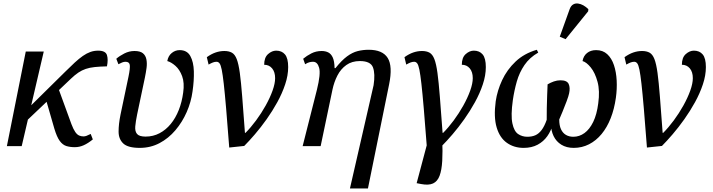

<svg xmlns="http://www.w3.org/2000/svg" viewBox="-20 -828 4038 1088"><path d="M104 -118 125 -200 349 -421Q379 -451 403.5 -473.5Q428 -496 449.5 -511Q471 -526 492 -533.5Q513 -541 536 -541Q578 -541 586 -516Q594 -491 586 -452Q545 -451 516.5 -448Q488 -445 466 -437.5Q444 -430 424.5 -417Q405 -404 383 -383ZM19 0 126 -536H228L103 0ZM404 6Q377 6 356 -0.5Q335 -7 318.5 -29.5Q302 -52 288 -99L234 -286L304 -346L385 -124Q396 -95 406.5 -80Q417 -65 428.5 -60Q440 -55 453 -55Q461 -55 469.5 -58Q478 -61 494 -69L506 -38Q479 -16 454.5 -5Q430 6 404 6Z M772 10Q705 10 678.5 -15Q652 -40 652 -82.5Q652 -125 663 -179L708 -393Q718 -441 715.5 -459.5Q713 -478 691 -478Q682 -478 672 -474Q662 -470 651 -464L639 -495Q657 -511 684.5 -525Q712 -539 742 -539Q774 -539 789.5 -526.5Q805 -514 809.5 -492Q814 -470 810.5 -443.5Q807 -417 801 -388L757 -179Q749 -140 746.5 -112Q744 -84 756.5 -69Q769 -54 805 -54Q848 -54 884 -73Q920 -92 947.5 -125.5Q975 -159 993 -204.5Q1011 -250 1018 -303Q1026 -359 1012 -396.5Q998 -434 974 -455Q950 -476 928 -482Q933 -511 953 -527.5Q973 -544 998 -544Q1040 -544 1058.5 -510.5Q1077 -477 1078.5 -424Q1080 -371 1071 -310Q1063 -250 1038 -193Q1013 -136 974 -90Q935 -44 884 -17Q833 10 772 10Z M1152 -504Q1177 -522 1201.5 -530.5Q1226 -539 1251 -539Q1277 -539 1294 -529.5Q1311 -520 1321.5 -493Q1332 -466 1339 -414.5Q1346 -363 1352.5 -280Q1359 -197 1368 -75H1371Q1401 -105 1431 -145.5Q1461 -186 1485.5 -230Q1510 -274 1524.5 -314.5Q1539 -355 1539 -385Q1539 -420 1522 -440.5Q1505 -461 1477 -461Q1477 -502 1499 -521.5Q1521 -541 1545 -541Q1577 -541 1595 -519.5Q1613 -498 1613 -448Q1613 -401 1596 -350Q1579 -299 1551.5 -249Q1524 -199 1491 -152.5Q1458 -106 1424.5 -67Q1391 -28 1364 -1L1279 8Q1269 -124 1261.5 -212Q1254 -300 1248 -353Q1242 -406 1236.5 -433Q1231 -460 1224 -469Q1217 -478 1207 -478Q1197 -478 1186.5 -474Q1176 -470 1162 -462Z M1963 240 2097 -345Q2107 -410 2093.5 -446Q2080 -482 2019 -482Q1974 -482 1942.5 -459.5Q1911 -437 1892 -400Q1873 -363 1864 -320L1797 0H1695L1776 -320Q1798 -409 1788.5 -443.5Q1779 -478 1754 -478Q1745 -478 1734 -475.5Q1723 -473 1709 -464L1698 -495Q1718 -512 1744.5 -525.5Q1771 -539 1803 -539Q1824 -539 1840 -531Q1856 -523 1865.5 -502.5Q1875 -482 1876 -442H1881Q1916 -486 1946.5 -508.5Q1977 -531 2007 -538.5Q2037 -546 2069 -546Q2148 -546 2177 -499.5Q2206 -453 2185 -350L2065 240Z M2367 215 2341 210 2403 -23 2486 -40Q2489 32 2486 84Q2483 136 2471 168Q2459 200 2434 211.5Q2409 223 2367 215ZM2272 -504Q2297 -522 2321.5 -530.5Q2346 -539 2371 -539Q2397 -539 2414 -529.5Q2431 -520 2441.5 -493Q2452 -466 2459 -414.5Q2466 -363 2472.5 -280Q2479 -197 2488 -75H2491Q2521 -105 2551 -145.5Q2581 -186 2605.5 -230Q2630 -274 2644.5 -314.5Q2659 -355 2659 -385Q2659 -420 2642 -440.5Q2625 -461 2597 -461Q2597 -502 2619 -521.5Q2641 -541 2665 -541Q2697 -541 2715 -519.5Q2733 -498 2733 -448Q2733 -401 2716 -350Q2699 -299 2671.5 -249Q2644 -199 2611 -152.5Q2578 -106 2544.5 -67Q2511 -28 2484 -1L2399 8Q2389 -124 2381.5 -212Q2374 -300 2368 -353Q2362 -406 2356.5 -433Q2351 -460 2344 -469Q2337 -478 2327 -478Q2317 -478 2306.5 -474Q2296 -470 2282 -462Z M2789 -254Q2798 -315 2825.5 -374Q2853 -433 2901.5 -479Q2950 -525 3022 -546L3030 -530Q2981 -502 2952 -459.5Q2923 -417 2908.5 -366Q2894 -315 2886 -260Q2874 -174 2883.5 -129Q2893 -84 2916 -68.5Q2939 -53 2968 -53Q2994 -53 3013.5 -61.5Q3033 -70 3049 -91Q3065 -112 3078 -149Q3078 -179 3078.5 -215Q3079 -251 3080.5 -286.5Q3082 -322 3083 -350Q3100 -360 3118.5 -366.5Q3137 -373 3156 -373Q3193 -373 3202.5 -352Q3212 -331 3205 -299Q3202 -284 3191 -254.5Q3180 -225 3168 -196Q3156 -167 3149 -151Q3149 -117 3159 -95.5Q3169 -74 3187 -63.5Q3205 -53 3229 -53Q3263 -53 3292 -74Q3321 -95 3341.5 -137Q3362 -179 3370 -242Q3380 -313 3366 -364.5Q3352 -416 3327.5 -446Q3303 -476 3281 -482Q3286 -511 3306.5 -527.5Q3327 -544 3358 -544Q3396 -544 3421 -521Q3446 -498 3459 -459Q3472 -420 3474.5 -372Q3477 -324 3470 -274Q3461 -210 3440.5 -158Q3420 -106 3389 -68.5Q3358 -31 3318 -10.5Q3278 10 3231 10Q3190 10 3161 -8Q3132 -26 3117 -57Q3102 -88 3102 -127L3113 -125Q3103 -87 3081.5 -56.5Q3060 -26 3026.5 -8Q2993 10 2947 10Q2893 10 2852.5 -18.5Q2812 -47 2794.5 -105.5Q2777 -164 2789 -254ZM3185 -606 3152 -620 3208 -776Q3215 -795 3227.5 -802.5Q3240 -810 3255.5 -808Q3271 -806 3286 -797.5Q3301 -789 3314 -776L3313 -764Z M3519 -504Q3544 -522 3568.5 -530.5Q3593 -539 3618 -539Q3644 -539 3661 -529.5Q3678 -520 3688.5 -493Q3699 -466 3706 -414.5Q3713 -363 3719.5 -280Q3726 -197 3735 -75H3738Q3768 -105 3798 -145.5Q3828 -186 3852.5 -230Q3877 -274 3891.5 -314.5Q3906 -355 3906 -385Q3906 -420 3889 -440.5Q3872 -461 3844 -461Q3844 -502 3866 -521.5Q3888 -541 3912 -541Q3944 -541 3962 -519.5Q3980 -498 3980 -448Q3980 -401 3963 -350Q3946 -299 3918.5 -249Q3891 -199 3858 -152.5Q3825 -106 3791.5 -67Q3758 -28 3731 -1L3646 8Q3636 -124 3628.5 -212Q3621 -300 3615 -353Q3609 -406 3603.5 -433Q3598 -460 3591 -469Q3584 -478 3574 -478Q3564 -478 3553.5 -474Q3543 -470 3529 -462Z"/></svg>

Font: Noto Serif
Style: Italic
Weight: 400
Italic angle: -12°
Designer: Monotype Design Team
Foundry: Monotype Imaging Inc.
Version: Version 2.013